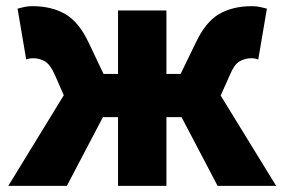

<svg xmlns="http://www.w3.org/2000/svg" viewBox="-20 -603 923 623"><path d="M7 0 187 -294 158 -360Q143 -394 125.5 -404Q108 -414 87 -414Q81 -414 75.5 -413Q70 -412 65 -410L37 -575Q48 -578 59.5 -580.5Q71 -583 85 -583Q147 -583 191.5 -557.5Q236 -532 268 -464L316 -363H363V-569H520V-363H566L615 -464Q647 -532 691 -557.5Q735 -583 798 -583Q811 -583 823 -580.5Q835 -578 846 -575L818 -410Q813 -412 807.5 -413Q802 -414 796 -414Q775 -414 757.5 -404Q740 -394 726 -360L696 -293L876 0H686L569 -223H520V0H363V-223H314L197 0Z"/></svg>

Font: Kinto Sans Black
Style: Regular
Weight: 900
Designer: Authors: Ryoko NISHIZUKA  (kana & ideographs); Paul D. Hunt (Latin, Greek & Cyrillic); Wenlong ZHANG  (bopomofo); Sandol
Foundry: Adobe Systems Incorporated, ookami Inc.
Version: Version 0.001